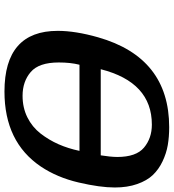

<svg xmlns="http://www.w3.org/2000/svg" viewBox="21 -777 778 860"><g transform="rotate(90 410.0 -347.0)"><path d="M118.2 -216.8Q118.2 -295.9 147 -397Q237.8 -715.8 549.8 -715.8Q592.8 -715.8 629.9 -709.5Q667 -703.1 702.9 -686Q738.8 -668.9 763.9 -642.6Q789.1 -616.2 804.4 -572.5Q819.8 -528.8 819.8 -472.2Q819.8 -406.2 797.4 -310.1Q774.9 -213.9 726.1 -141.1Q616.2 22 390.1 22Q118.2 22 118.2 -216.8ZM259.8 -221.2Q259.8 -132.3 302.5 -95.7Q345.2 -59.1 409.2 -59.1Q462.4 -59.1 505.6 -80.6Q548.8 -102.1 577.9 -139.4Q606.9 -176.8 626 -220Q645 -263.2 655.8 -314H270Q259.8 -274.4 259.8 -221.2ZM290 -409.2H675.8Q682.6 -451.2 683.1 -482.9Q683.1 -567.9 641.1 -603Q599.1 -638.2 538.1 -638.2Q348.1 -638.2 290 -409.2Z"/></g></svg>

Font: CMU Sans Serif
Style: BoldOblique
Weight: 700
Italic angle: -12°
Version: Version 0.7.0